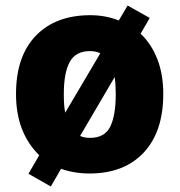

<svg xmlns="http://www.w3.org/2000/svg" viewBox="-20 -618 650 695"><path d="M571 -278Q571 -141 500 -65.5Q429 10 304 10Q249 10 201 -7L164 57L83 11L122 -56Q81 -96 59.5 -151Q38 -206 38 -278Q38 -414 109.5 -488.5Q181 -563 307 -563Q362 -563 410 -544L442 -598L522 -553L489 -496Q528 -459 549.5 -404Q571 -349 571 -278ZM211 -277Q211 -258 212 -241.5Q213 -225 216 -210L343 -425Q328 -433 305 -433Q254 -433 232.5 -394Q211 -355 211 -277ZM399 -278Q399 -295 398 -310.5Q397 -326 395 -339L270 -126Q284 -119 306 -119Q359 -119 379 -159.5Q399 -200 399 -278Z"/></svg>

Font: Noto Sans Khmer UI SemiCondensed Black
Style: Regular
Weight: 900
Width: 4
Designer: Danh Hong and the Monotype Design Team
Foundry: Monotype Imaging Inc.
Version: Version 2.002; ttfautohint (v1.8.4.7-5d5b)